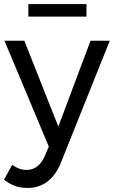

<svg xmlns="http://www.w3.org/2000/svg" viewBox="-24 -730 562 948"><path d="M112 198Q78 198 50 188Q22 178 -4 157L36 84Q71 109 107 109Q167 109 197 41L217 -6L-2 -529H96L264 -105L423 -529H518L276 75Q251 136 209.5 167Q168 198 112 198ZM116 -710H403V-648H116Z"/></svg>

Font: Gontserrat
Style: Regular
Weight: 400
Designer: Julieta Ulanovsky
Foundry: Julieta Ulanovsky
Version: Version 6.001